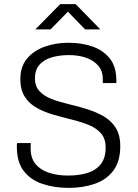

<svg xmlns="http://www.w3.org/2000/svg" viewBox="-20 -904 670 934"><path d="M314 10Q245 10 187.5 -9Q130 -28 96 -71.5Q62 -115 62 -190Q62 -194 62 -199Q62 -204 63 -208H130Q129 -202 129 -196Q129 -190 129 -183Q129 -135 153 -106Q177 -77 218.5 -63.5Q260 -50 311 -50Q364 -50 405 -62.5Q446 -75 470 -105Q494 -135 494 -186Q494 -229 471.5 -255Q449 -281 412 -296Q375 -311 330.5 -322Q286 -333 242 -345.5Q198 -358 161 -378Q124 -398 101.5 -432Q79 -466 79 -519Q79 -580 111.5 -619Q144 -658 197.5 -677Q251 -696 313 -696Q378 -696 430.5 -677.5Q483 -659 514.5 -619Q546 -579 546 -513V-500H480V-520Q480 -559 458 -584.5Q436 -610 399 -623Q362 -636 315 -636Q269 -636 231.5 -625Q194 -614 172 -589Q150 -564 150 -523Q150 -484 172.5 -460Q195 -436 232 -422Q269 -408 313.5 -397.5Q358 -387 402 -373.5Q446 -360 483 -339Q520 -318 542.5 -283Q565 -248 565 -193Q565 -118 531 -73.5Q497 -29 440 -9.5Q383 10 314 10ZM152 -761 273 -884H348L468 -761H394L298 -860H323L226 -761Z"/></svg>

Font: Chivo Medium ExtraLight
Style: Regular
Weight: 250
Version: Version 2.002